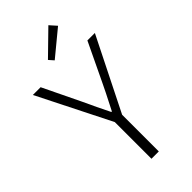

<svg xmlns="http://www.w3.org/2000/svg" viewBox="-264 -918 981 981"><g transform="rotate(-45 226.0 -427.5)"><path d="M206 -705 183 -731 310 -855 343 -818ZM200 0V-265L2 -659H58L156 -456Q189 -384 224 -314H228Q283 -421 299 -456L396 -659H450L253 -265V0Z"/></g></svg>

Font: Assistant Light
Style: Regular
Weight: 300
Designer: Hebrew By Ben Nathan, Latin by Paul Hunt
Version: Version 2.001;PS 002.001;hotconv 1.0.88;makeotf.lib2.5.64775